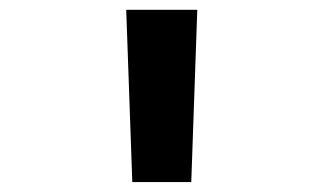

<svg xmlns="http://www.w3.org/2000/svg" viewBox="-20 -750 660 392"><path d="M250.1 -378.3 237.7 -730H382.8L370.5 -378.3Z"/></svg>

Font: Monaspace Krypton Var
Style: Regular
Weight: 400
Designer: Riley Cran and the Lettermatic Team
Version: Version 1.101 (Monaspace Krypton Var)